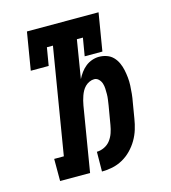

<svg xmlns="http://www.w3.org/2000/svg" viewBox="-110 -824 821 922"><g transform="rotate(-15 300.0 -363.5)"><path d="M283 8 284 -90Q302 -90 321 -99Q340 -108 352 -124Q364 -140 370.5 -159Q377 -178 380 -197L396 -291Q398 -305 400 -318.5Q402 -332 402 -345.5Q402 -359 401.5 -372.5Q401 -386 397 -398.5Q393 -411 383.5 -420.5Q374 -430 361 -430Q349 -430 337 -424.5Q325 -419 316 -410Q307 -401 301 -390Q295 -379 291 -367.5Q287 -356 284 -344.5Q281 -333 279 -321L226 0H77V-110H125L212 -637H182L167 -548H78L109 -735H465L434 -548H346L361 -637H331L300 -447Q308 -463 319 -478Q330 -493 344.5 -504.5Q359 -516 376.5 -522Q394 -528 411 -528Q431 -528 449.5 -521.5Q468 -515 481 -501.5Q494 -488 502 -470.5Q510 -453 514 -434Q518 -415 520 -395.5Q522 -376 521 -356Q520 -336 518 -315.5Q516 -295 512 -275L499 -197Q495 -171 487 -145Q479 -119 465 -95Q451 -71 431 -50.5Q411 -30 386.5 -16.5Q362 -3 335.5 2.5Q309 8 283 8Z"/></g></svg>

Font: Iosevka HT Extrabold Extended
Style: Italic
Weight: 800
Width: 7
Italic angle: -9°
Monospace: yes
Designer: Belleve Invis
Foundry: Belleve Invis
Version: Version 32.3.0; ttfautohint (v1.8.4)